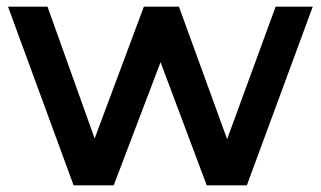

<svg xmlns="http://www.w3.org/2000/svg" viewBox="-20 -554 959 574"><path d="M915 -534 718 0H598L460 -368L320 0H200L4 -534H122L263 -140L410 -534H515L659 -138L804 -534Z"/></svg>

Font: mBank SemiBold
Style: Regular
Weight: 600
Designer: Julieta Ulanovsky
Foundry: Julieta Ulanovsky
Version: Version 7.200